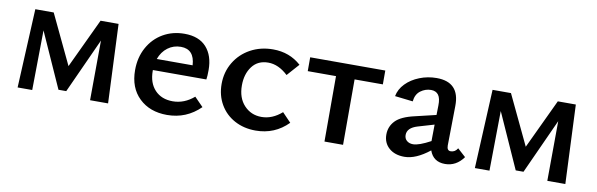

<svg xmlns="http://www.w3.org/2000/svg" viewBox="-38 -708 3099 997"><g transform="rotate(10 1512.0 -210.0)"><path d="M450 0 452 -315 320 -25H279L149 -315L145 0H68L88 -416H185L309 -155L432 -416H527L545 0Z M1031 -66Q958 6 856 6Q765 6 709 -48Q653 -102 653 -195Q653 -262 682 -314.5Q711 -367 761 -396Q811 -425 874 -425Q950 -425 989.5 -381Q1029 -337 1029 -261Q1029 -229 1026 -211H744V-207Q744 -143 779 -106Q814 -69 873 -69Q934 -69 985 -113ZM754 -271H943Q938 -355 867 -355Q828 -355 798 -332.5Q768 -310 754 -271Z M1108 -202Q1108 -265 1138.5 -316Q1169 -367 1222 -396Q1275 -425 1341 -425Q1428 -425 1489 -370L1432 -306Q1382 -353 1328 -353Q1273 -353 1243 -313Q1213 -273 1213 -213Q1213 -147 1249.5 -108Q1286 -69 1341 -69Q1398 -69 1448 -113L1494 -65Q1424 6 1323 6Q1261 6 1212 -20.5Q1163 -47 1135.5 -94.5Q1108 -142 1108 -202Z M1933 -345H1784V0H1686V-345H1537V-418H1933Z M2419 -47Q2381 6 2322 6Q2260 6 2240 -51Q2168 6 2108 6Q2057 6 2026.5 -21Q1996 -48 1996 -92Q1996 -134 2025 -164.5Q2054 -195 2126 -211L2235 -237L2236 -287Q2237 -325 2224 -342.5Q2211 -360 2185 -360Q2155 -360 2130 -341.5Q2105 -323 2101 -285L2006 -296Q2013 -333 2041.5 -362.5Q2070 -392 2113 -409Q2156 -426 2203 -426Q2325 -426 2323 -300L2320 -91Q2320 -64 2340 -64Q2363 -64 2376 -86ZM2233 -99V-108L2234 -186L2149 -161Q2095 -145 2095 -107Q2095 -88 2108 -77Q2121 -66 2141 -66Q2172 -66 2233 -99Z M2861 0 2863 -315 2731 -25H2690L2560 -315L2556 0H2479L2499 -416H2596L2720 -155L2843 -416H2938L2956 0Z"/></g></svg>

Font: Ysabeau Semibold
Style: Regular
Weight: 600
Designer: Christian Thalmann (Catharsis Fonts)
Version: Version 0.003